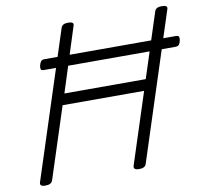

<svg xmlns="http://www.w3.org/2000/svg" viewBox="-94 -993 1183 1109"><g transform="rotate(-10 497.5 -438.0)"><path d="M84 14Q48 14 56 -10L334 -867Q338 -879 348 -884.5Q358 -890 376 -890Q413 -890 404 -867L284 -491H761L883 -867Q887 -879 897 -884.5Q907 -890 925 -890Q963 -890 954 -867L676 -10Q673 2 662.5 8Q652 14 634 14Q598 14 605 -10L740 -426H262L127 -10Q123 2 113 8Q103 14 84 14ZM190 -645Q175 -645 173 -654Q171 -663 174 -675Q177 -687 183 -696.5Q189 -706 205 -706H976Q992 -706 994 -696.5Q996 -687 993 -675Q991 -663 984.5 -654Q978 -645 962 -645Z"/></g></svg>

Font: Playwrite DK Loopet Light
Style: Regular
Weight: 300
Version: Version 1.003